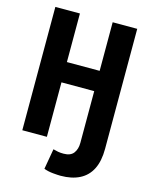

<svg xmlns="http://www.w3.org/2000/svg" viewBox="-129 -775 817 1042"><g transform="rotate(15 280.0 -254.0)"><path d="M314 185Q300 185 272 182.5Q244 180 220 171L240 56Q255 60 267.5 62.5Q280 65 299 65Q338 65 355 42.5Q372 20 372 -15V-306H188V0H50V-693H188V-420H372V-693H510V-19Q510 50 487.5 95Q465 140 421 162.5Q377 185 314 185Z"/></g></svg>

Font: Ubuntu Sans Mono
Style: Bold
Weight: 700
Monospace: yes
Designer: Dalton Maag Ltd
Foundry: Dalton Maag Ltd
Version: Version 1.006